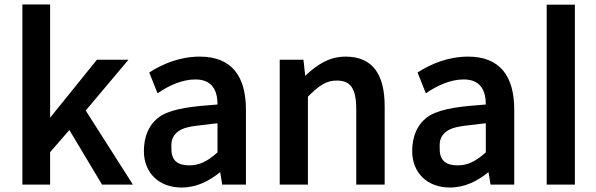

<svg xmlns="http://www.w3.org/2000/svg" viewBox="-20 -821 2662 858"><path d="M204 -801H80V4H204V-141L290 -240L436 4H574L363 -327L554 -554H413L204 -295Z M791 17C859 17 915 -12 964 -52L973 4H1079V-331C1079 -482 1014 -568 873 -568C782 -568 704 -534 647 -497L684 -404C732 -437 792 -466 853 -466C928 -466 952 -417 952 -354C842 -346 759 -337 703 -306C643 -269 623 -207 623 -146C623 -47 692 17 791 17ZM746 -154C746 -177 742 -202 769 -228C797 -253 835 -257 909 -265C923 -267 937 -269 952 -270V-140C907 -100 871 -82 826 -82C779 -82 746 -100 746 -154Z M1336 -554H1230V4H1356V-389C1405 -438 1437 -461 1485 -461C1546 -461 1572 -427 1572 -332V4H1699V-346C1699 -489 1645 -568 1524 -568C1449 -568 1393 -529 1344 -482Z M1990 17C2058 17 2114 -12 2163 -52L2172 4H2278V-331C2278 -482 2213 -568 2072 -568C1981 -568 1903 -534 1846 -497L1883 -404C1931 -437 1991 -466 2052 -466C2127 -466 2151 -417 2151 -354C2041 -346 1958 -337 1902 -306C1842 -269 1822 -207 1822 -146C1822 -47 1891 17 1990 17ZM1945 -154C1945 -177 1941 -202 1968 -228C1996 -253 2034 -257 2108 -265C2122 -267 2136 -269 2151 -270V-140C2106 -100 2070 -82 2025 -82C1978 -82 1945 -100 1945 -154Z M2549 -800H2423V4H2549Z"/></svg>

Font: Bithumb Trading Sans Semibold
Style: Regular
Weight: 600
Designer: HamHyungwon
Foundry: Bithumb
Version: Version 1.100;Glyphs 3.1.2 (3151)